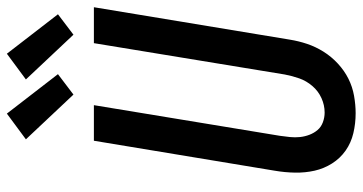

<svg xmlns="http://www.w3.org/2000/svg" viewBox="-262 -760 1030 545"><g transform="rotate(-90 252.5 -487.0)"><path d="M204 8Q175 8 147.5 1.5Q120 -5 98 -20.5Q76 -36 61.5 -59Q47 -82 41 -108.5Q35 -135 35.5 -164Q36 -193 41 -222L126 -735H227L140 -207Q138 -193 136.5 -178.5Q135 -164 136.5 -150Q138 -136 143 -123Q148 -110 156.5 -100Q165 -90 178.5 -85Q192 -80 206 -80Q227 -80 247 -89Q267 -98 281.5 -115Q296 -132 303 -152Q310 -172 314 -193L403 -735H505L413 -179Q409 -154 401 -130Q393 -106 379 -83.5Q365 -61 345 -42.5Q325 -24 302 -12.5Q279 -1 253.5 3.5Q228 8 204 8ZM427 -793 300 -928 373 -982 485 -837ZM257 -793 130 -928 203 -982 315 -837Z"/></g></svg>

Font: Iosevka Curly Semibold Oblique
Style: Regular
Weight: 600
Italic angle: -9°
Monospace: yes
Designer: Belleve Invis
Foundry: Belleve Invis
Version: Version 11.1.0; ttfautohint (v1.8.3)